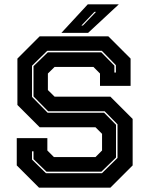

<svg xmlns="http://www.w3.org/2000/svg" viewBox="-20 -868 691 888"><path d="M160.5 0 57.5 -103V-229H199V-172L229.5 -141.5H421.5L452 -172V-249L421.5 -279.5H163.5L60.5 -382.5V-597L163.5 -700H481L584 -597V-471H442.5V-528L412 -558.5H232.5L201.5 -528V-451.5L232.5 -421H490.5L593.5 -318V-103L490.5 0ZM192.5 -67H451.5L523.5 -137.5V-293L464 -353.5H202.5L135 -422V-562L201 -626H448.5L509 -564.5V-532.5H516V-566.5L451 -633H198.5L128 -564V-420L200.5 -346.5H461.5L516.5 -291V-139.5L449 -74H195L135 -132V-168H128V-130ZM264 -716 386 -848H529.5L387.5 -716ZM356.5 -750H363.5L424 -813H416.5Z"/></svg>

Font: Tourney ExtraBold
Style: Regular
Weight: 800
Designer: Tyler Finck
Foundry: Etcetera Type Co
Version: Version 1.015